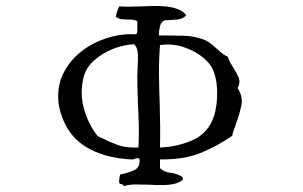

<svg xmlns="http://www.w3.org/2000/svg" viewBox="-20 -661 1040 660"><path d="M797 -358Q816 -329 809.5 -298Q803 -267 792 -238Q788 -226 784 -215Q780 -204 778 -194Q729 -160 671.5 -136Q614 -112 530 -113V-83Q543 -70 566 -67Q589 -64 605 -54Q611 -48 608 -43Q597 -33 579 -29Q561 -25 540 -25Q529 -25 517.5 -25Q506 -25 495 -26Q471 -27 447.5 -27Q424 -27 405 -21Q404 -27 399 -27.5Q394 -28 390 -31Q389 -39 390 -45Q391 -51 392 -57Q393 -60 393 -61Q396 -62 399 -62.5Q402 -63 406 -64Q427 -69 444 -77.5Q461 -86 460 -113Q457 -118 452.5 -117.5Q448 -117 443 -115Q440 -114 436.5 -113Q433 -112 430 -113Q351 -117 291.5 -147Q232 -177 203 -236Q180 -285 180 -327Q179 -375 201.5 -416Q224 -457 262 -486Q300 -515 348.5 -530.5Q397 -546 448 -543Q452 -548 452 -556Q452 -564 452 -573Q452 -577 452 -580.5Q452 -584 452 -588Q443 -593 434 -593.5Q425 -594 416 -594Q407 -594 397.5 -595Q388 -596 378 -603Q380 -614 383 -622.5Q386 -631 390 -639Q406 -638 425 -638Q444 -638 464 -639Q485 -640 506.5 -640.5Q528 -641 548 -639Q571 -637 590 -630Q609 -623 620 -609Q610 -596 589 -594Q568 -592 545 -591Q533 -585 529.5 -569Q526 -553 526 -539Q534 -539 542 -539Q550 -539 558 -539Q586 -539 615 -538Q644 -537 671 -528Q692 -522 707 -509.5Q722 -497 735.5 -484.5Q749 -472 763 -466Q767 -454 772.5 -444Q778 -434 784 -425Q794 -409 800.5 -394Q807 -379 797 -358ZM712 -421Q702 -445 674 -466.5Q646 -488 608.5 -500Q571 -512 530 -506Q526 -455 526.5 -405Q527 -355 529 -304Q530 -267 530.5 -229.5Q531 -192 530 -154Q586 -156 636 -176.5Q686 -197 708 -243Q719 -265 723.5 -297.5Q728 -330 725.5 -363.5Q723 -397 712 -421ZM456 -154Q458 -193 457 -232Q456 -271 454 -309Q453 -333 452.5 -355.5Q452 -378 452 -399Q452 -406 452.5 -413Q453 -420 453 -428Q455 -452 454 -475Q453 -498 441 -509Q402 -507 365 -491.5Q328 -476 301.5 -451.5Q275 -427 267 -394Q254 -340 268.5 -287.5Q283 -235 315 -194Q318 -192 321 -190.5Q324 -189 327 -188Q354 -174 383.5 -163Q413 -152 456 -154Z"/></svg>

Font: Yuji Mai
Style: Regular
Weight: 400
Designer: Kataoka Yuji
Foundry: Kinuta Font Factory
Version: Version 3.002